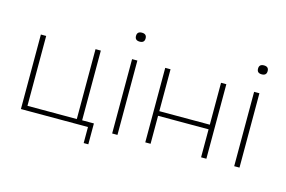

<svg xmlns="http://www.w3.org/2000/svg" viewBox="-91 -818 1670 1120"><g transform="rotate(15 744.0 -258.0)"><path d="M405 -450H437V-29H508V97H480V0H75V-450H107V-28H405Z M658 -449V0H626V-449ZM642 -559Q613 -559 613 -586Q613 -613 642 -613Q671 -613 671 -586Q671 -559 642 -559Z M1163 -450H1195V0H1163V-169H858V0H826V-450H858V-197H1163Z M1395 -449V0H1363V-449ZM1379 -559Q1350 -559 1350 -586Q1350 -613 1379 -613Q1408 -613 1408 -586Q1408 -559 1379 -559Z"/></g></svg>

Font: Poiret One
Style: Regular
Weight: 400
Designer: Denis Masharov
Foundry: Denis Masharov
Version: Version 1.001